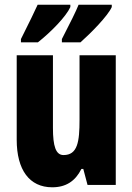

<svg xmlns="http://www.w3.org/2000/svg" viewBox="-20 -786 563 816"><path d="M455 -756V-766H314C304 -740 278 -688 243 -620V-606H322C367 -646 438 -718 455 -756ZM279 -756V-766H140C129 -741 104 -690 69 -620V-606H141C197 -650 261 -716 279 -756ZM472 -551H318V-277C318 -184 310 -127 250 -127C217 -127 205 -165 205 -242V-551H51V-192C51 -64 105 10 202 10C260 10 300 -16 326 -68H334L352 0H472Z"/></svg>

Font: Noto Sans Bengali ExtraCondensed ExtraBold
Style: Regular
Weight: 800
Width: 2
Designer: Joana Ranito - Universal Thirst; Jelle Bosma - Monotype Design Team
Foundry: Universal Thirst ehf.
Version: Version 3.000